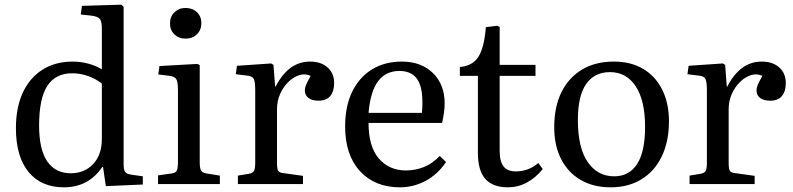

<svg xmlns="http://www.w3.org/2000/svg" viewBox="-20 -786 3386 820"><path d="M253 14Q156 14 102 -51.5Q48 -117 48 -239Q48 -327 77.5 -390.5Q107 -454 161.5 -488.5Q216 -523 291 -523Q325 -523 358 -514Q391 -505 415 -490V-660Q415 -694 407 -704.5Q399 -715 372 -719L325 -724L330 -761L498 -766L508 -757V-85Q508 -61 514 -52Q520 -43 541 -40L590 -33V2L432 9L420 -73H417Q358 14 253 14ZM282 -46Q341 -46 378 -85.5Q415 -125 415 -193V-429Q390 -449 357 -461Q324 -473 288 -473Q217 -473 182 -419Q147 -365 147 -250Q147 -147 182 -96.5Q217 -46 282 -46Z M772 -621Q744 -621 725 -639Q706 -657 706 -686Q706 -715 725 -733.5Q744 -752 772 -752Q802 -752 821 -734Q840 -716 840 -687Q840 -658 821 -639.5Q802 -621 772 -621ZM655 0V-37L711 -45Q730 -47 735 -57.5Q740 -68 740 -95V-399Q740 -435 733.5 -447Q727 -459 705 -462L656 -468L661 -504L823 -513L833 -508V-91Q833 -70 838 -59Q843 -48 863 -45L919 -36V0Z M996 0V-36L1044 -44Q1060 -47 1065 -56.5Q1070 -66 1070 -92V-401Q1070 -436 1064 -448.5Q1058 -461 1036 -463L987 -469L992 -505L1138 -515L1148 -509L1155 -416H1157Q1212 -523 1304 -523Q1351 -523 1379 -498Q1407 -473 1407 -431Q1407 -396 1390.5 -376Q1374 -356 1341 -356Q1312 -356 1297 -368Q1282 -380 1282 -399Q1282 -412 1288.5 -426.5Q1295 -441 1307 -462Q1283 -473 1258 -465Q1233 -457 1211.5 -436Q1190 -415 1176.5 -385Q1163 -355 1163 -319V-90Q1163 -66 1167.5 -57.5Q1172 -49 1188 -47L1274 -35V0Z M1688 14Q1581 14 1517.5 -55Q1454 -124 1454 -246Q1454 -332 1484 -394Q1514 -456 1568.5 -489.5Q1623 -523 1696 -523Q1779 -523 1829 -474Q1879 -425 1879 -345Q1879 -308 1868 -261H1554Q1554 -160 1598 -109Q1642 -58 1714 -58Q1753 -58 1790 -72.5Q1827 -87 1858 -120L1885 -94Q1849 -41 1797.5 -13.5Q1746 14 1688 14ZM1554 -304H1782Q1784 -324 1784 -349Q1784 -419 1759.5 -451Q1735 -483 1686 -483Q1628 -483 1595 -439.5Q1562 -396 1554 -304Z M2149 14Q2085 14 2053 -21.5Q2021 -57 2021 -134V-462H1944V-500Q1997 -504 2022.5 -542.5Q2048 -581 2055 -670L2103 -676L2114 -671V-509H2267V-462H2114V-141Q2114 -97 2130.5 -75.5Q2147 -54 2183 -54Q2209 -54 2233 -62.5Q2257 -71 2279 -90L2298 -64Q2267 -26 2229.5 -6Q2192 14 2149 14Z M2588 14Q2514 14 2460 -17.5Q2406 -49 2376.5 -106.5Q2347 -164 2347 -243Q2347 -330 2378 -392.5Q2409 -455 2466 -489Q2523 -523 2602 -523Q2674 -523 2726.5 -492Q2779 -461 2808 -403.5Q2837 -346 2837 -268Q2837 -182 2806.5 -118.5Q2776 -55 2720 -20.5Q2664 14 2588 14ZM2603 -33Q2667 -33 2701 -85.5Q2735 -138 2735 -244Q2735 -357 2695 -417.5Q2655 -478 2585 -478Q2519 -478 2483.5 -427.5Q2448 -377 2448 -273Q2448 -155 2490 -94Q2532 -33 2603 -33Z M2925 0V-36L2973 -44Q2989 -47 2994 -56.5Q2999 -66 2999 -92V-401Q2999 -436 2993 -448.5Q2987 -461 2965 -463L2916 -469L2921 -505L3067 -515L3077 -509L3084 -416H3086Q3141 -523 3233 -523Q3280 -523 3308 -498Q3336 -473 3336 -431Q3336 -396 3319.5 -376Q3303 -356 3270 -356Q3241 -356 3226 -368Q3211 -380 3211 -399Q3211 -412 3217.5 -426.5Q3224 -441 3236 -462Q3212 -473 3187 -465Q3162 -457 3140.5 -436Q3119 -415 3105.5 -385Q3092 -355 3092 -319V-90Q3092 -66 3096.5 -57.5Q3101 -49 3117 -47L3203 -35V0Z"/></svg>

Font: Literata 36pt
Style: Regular
Weight: 400
Designer: Latin by Veronika Burian and Jose Scaglione. Greek by Irene Vlachou. Cyrillic by Vera Evstafieva.
Foundry: TypeTogether
Version: Version 3.002